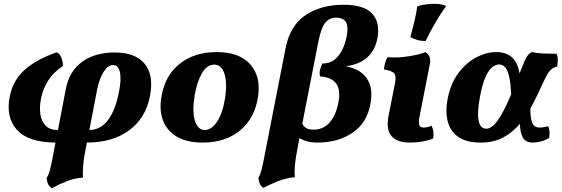

<svg xmlns="http://www.w3.org/2000/svg" viewBox="-20 -741 2954 1010"><path d="M253 249Q239 241 233 227.5Q227 214 225 196Q232 185 237 171Q242 157 248 131Q254 105 263 56L272 9Q129 8 69.5 -57.5Q10 -123 31 -232Q47 -316 108 -372Q169 -428 279 -466Q295 -457 303 -437.5Q311 -418 311 -394Q261 -361 233 -316.5Q205 -272 195 -219Q187 -176 192.5 -139.5Q198 -103 220 -80Q242 -57 285 -57L326 -272Q344 -366 411.5 -415.5Q479 -465 584 -465Q691 -465 740.5 -406Q790 -347 769 -236Q747 -120 659.5 -55.5Q572 9 437 9L430 46Q421 90 417.5 128.5Q414 167 417 193Q374 196 333.5 211.5Q293 227 253 249ZM491 -270 450 -57Q511 -58 549.5 -111Q588 -164 606 -258Q619 -325 610.5 -362Q602 -399 575 -399Q548 -399 525.5 -364Q503 -329 491 -270Z M1046 9Q963 9 911 -21.5Q859 -52 838 -106Q817 -160 829 -230Q846 -341 923.5 -404Q1001 -467 1120 -467Q1240 -467 1297 -402Q1354 -337 1337 -230Q1320 -119 1243 -55Q1166 9 1046 9ZM1057 -57Q1092 -57 1121.5 -100.5Q1151 -144 1164 -225Q1176 -303 1161 -352Q1146 -401 1107 -401Q1069 -401 1042.5 -356Q1016 -311 1004 -239Q990 -153 1005.5 -105Q1021 -57 1057 -57Z M1366 247Q1352 239 1346.5 225.5Q1341 212 1339 194Q1346 183 1350.5 169.5Q1355 156 1361 130Q1367 104 1376 55L1482 -486Q1505 -606 1587 -661Q1669 -716 1787 -716Q1897 -716 1939 -668Q1981 -620 1965 -538Q1940 -411 1798 -392Q1875 -379 1910 -328Q1945 -277 1928 -191Q1910 -94 1834 -42.5Q1758 9 1651 9Q1592 9 1555 -15L1544 45Q1535 89 1531.5 127.5Q1528 166 1531 191Q1488 195 1447 210.5Q1406 226 1366 247ZM1653 -513 1570 -90Q1580 -72 1594 -65.5Q1608 -59 1629 -59Q1681 -59 1714 -96.5Q1747 -134 1760 -201Q1773 -268 1748.5 -301.5Q1724 -335 1664 -339Q1659 -355 1663.5 -373.5Q1668 -392 1676 -407Q1726 -406 1758.5 -445.5Q1791 -485 1804 -551Q1813 -599 1800.5 -623.5Q1788 -648 1746 -648Q1713 -648 1690.5 -620.5Q1668 -593 1653 -513Z M2135 9Q2069 9 2039.5 -25Q2010 -59 2024 -132L2058 -304Q2065 -339 2055 -353.5Q2045 -368 2000 -376Q2001 -392 2005.5 -409Q2010 -426 2018 -440Q2059 -437 2099 -441Q2139 -445 2170.5 -452.5Q2202 -460 2217 -467Q2232 -459 2239 -443Q2246 -427 2241 -403L2186 -123Q2181 -94 2186 -82Q2191 -70 2208 -70Q2231 -70 2250 -80Q2265 -52 2259 -13Q2240 -4 2206.5 2.5Q2173 9 2135 9ZM2219 -525Q2174 -525 2139 -546Q2151 -591 2160.5 -631Q2170 -671 2175 -708Q2220 -721 2263 -721Q2302 -721 2327 -710Q2295 -665 2267 -616.5Q2239 -568 2219 -525Z M2508 9Q2433 9 2390.5 -21Q2348 -51 2335 -103.5Q2322 -156 2335 -223Q2351 -303 2392 -357.5Q2433 -412 2486 -439.5Q2539 -467 2591 -467Q2642 -467 2672.5 -440Q2703 -413 2713 -355Q2729 -396 2739 -418.5Q2749 -441 2757.5 -451.5Q2766 -462 2779 -467Q2802 -461 2839 -459.5Q2876 -458 2908 -458Q2914 -444 2914 -426Q2914 -408 2911 -390Q2892 -387 2879 -375.5Q2866 -364 2852.5 -338Q2839 -312 2818 -265Q2806 -239 2794 -215.5Q2782 -192 2770 -170Q2770 -124 2777 -103Q2784 -82 2794.5 -76Q2805 -70 2817 -70Q2831 -70 2843 -72.5Q2855 -75 2863 -77Q2875 -57 2869 -15Q2849 -3 2825.5 3Q2802 9 2784 9Q2744 9 2730 -18Q2716 -45 2715 -90Q2676 -44 2626.5 -17.5Q2577 9 2508 9ZM2505 -233Q2489 -150 2497.5 -107Q2506 -64 2538 -64Q2567 -64 2598 -107Q2629 -150 2669 -245Q2666 -310 2657 -344Q2648 -378 2634.5 -390Q2621 -402 2606 -402Q2589 -402 2570.5 -388.5Q2552 -375 2535 -338.5Q2518 -302 2505 -233Z"/></svg>

Font: Vollkorn ExtraBold
Style: Italic
Weight: 800
Italic angle: -11°
Designer: Friedrich Althausen
Foundry: Friedrich Althausen
Version: Version 5.000; ttfautohint (v1.8.3)